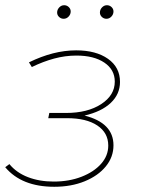

<svg xmlns="http://www.w3.org/2000/svg" viewBox="-20 -713 549 736"><path d="M188 3Q63 3 0 -72L16 -84Q43 -51 87 -34Q131 -17 186 -17Q245 -17 292.5 -35.5Q340 -54 367.5 -85Q395 -116 395 -155Q395 -204 353 -232Q311 -260 237 -260H165L169 -280H233Q316 -280 368 -314Q420 -348 420 -400Q420 -446 380 -473Q340 -500 273 -500Q230 -500 187.5 -488.5Q145 -477 102 -456L91 -474Q138 -497 183 -508.5Q228 -520 272 -520Q348 -520 394 -487.5Q440 -455 440 -399Q440 -352 404.5 -318.5Q369 -285 304 -270Q415 -242 415 -156Q415 -111 385.5 -75Q356 -39 304.5 -18Q253 3 188 3ZM224 -641Q214 -641 206.5 -648Q199 -655 199 -665Q199 -676 207 -684.5Q215 -693 226 -693Q236 -693 243.5 -686Q251 -679 251 -669Q251 -658 243 -649.5Q235 -641 224 -641ZM388 -641Q378 -641 370.5 -648Q363 -655 363 -665Q363 -676 371 -684.5Q379 -693 390 -693Q400 -693 407.5 -686Q415 -679 415 -669Q415 -658 407 -649.5Q399 -641 388 -641Z"/></svg>

Font: Montserrat Thin
Style: Italic
Weight: 100
Italic angle: -11.3°
Designer: Julieta Ulanovsky
Foundry: Julieta Ulanovsky
Version: Version 9.000; ttfautohint (v1.8.4.7-5d5b)